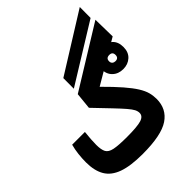

<svg xmlns="http://www.w3.org/2000/svg" viewBox="-230 -935 1060 1060"><g transform="rotate(-45 299.5 -405.0)"><path d="M255.9 4.4Q162.1 4.4 106.4 -15.6Q50.8 -35.6 26.1 -77.4Q1.5 -119.1 1.5 -184.6Q1.5 -214.8 5.1 -246.8Q8.8 -278.8 16.6 -307.6H116.2Q113.3 -280.8 111.6 -256.6Q109.9 -232.4 109.9 -212.9Q109.9 -175.3 120.1 -156Q130.4 -136.7 162.6 -130.1Q194.8 -123.5 261.2 -123.5Q341.3 -123.5 372.8 -133.3Q404.3 -143.1 404.3 -168.5Q404.3 -182.1 397 -196.3Q389.6 -210.4 370.6 -232.7Q351.6 -254.9 316.7 -291.5Q281.7 -328.1 226.1 -386.2L235.8 -482.9L595.2 -704.6L597.7 -572.3L350.1 -426.3Q406.2 -370.6 440.7 -330.8Q475.1 -291 493.7 -261.2Q512.2 -231.4 518.8 -206.8Q525.4 -182.1 525.4 -156.7Q525.4 -78.6 463.9 -37.1Q402.3 4.4 255.9 4.4ZM241.7 -519.5 242.2 -602.1 584 -815.4 583.5 -730.5ZM511.7 -402.8Q473.6 -402.8 449.5 -426Q425.3 -449.2 425.3 -488.8Q425.3 -527.8 450.2 -551.3Q475.1 -574.7 511.7 -574.7Q548.8 -574.7 573.7 -552.5Q598.6 -530.3 598.6 -488.8Q598.6 -448.2 573.7 -425.5Q548.8 -402.8 511.7 -402.8ZM511.7 -464.4Q536.6 -464.4 536.6 -488.8Q536.6 -513.2 512.2 -513.2Q486.3 -513.2 486.3 -488.8Q486.3 -476.6 493.9 -470.5Q501.5 -464.4 511.7 -464.4Z"/></g></svg>

Font: CaskaydiaCove NFP SemiBold
Style: Regular
Weight: 600
Designer: Aaron Bell
Foundry: Saja Typeworks
Version: Version 2111.001; VTT 6.35;Nerd Fonts 3.1.1